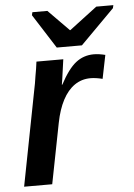

<svg xmlns="http://www.w3.org/2000/svg" viewBox="-53 -781 571 821"><g transform="rotate(-5 232.5 -370.0)"><path d="M391.6 -430.2Q362.3 -437.5 339.8 -437.5Q301.8 -437.5 271.7 -416.7Q241.7 -396 220.7 -356.2Q199.7 -316.4 188.5 -259.3L137.7 0H17.1L95.7 -405.3Q98.6 -420.4 101.6 -435.5Q104.5 -450.7 106.4 -465.8Q109.4 -481.4 111.8 -497.1Q114.3 -512.7 116.2 -528.3H231.4L219.7 -444.8L215.8 -420.4H217.8Q252.4 -485.8 285.9 -512Q319.3 -538.1 362.8 -538.1Q384.8 -538.1 412.1 -531.2ZM461.9 -727.5 315.9 -580.6H208L114.3 -727.5L117.2 -740.2H181.6L270.5 -649.9H272.5L391.6 -740.2H464.8Z"/></g></svg>

Font: Arimo SemiBold
Style: Italic
Weight: 600
Italic angle: -12°
Version: Version 1.33